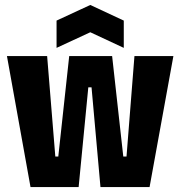

<svg xmlns="http://www.w3.org/2000/svg" viewBox="-20 -754 727 774"><path d="M103 0 8 -528H170L203 -123H215L259 -528H432L477 -123H490L522 -528H679L583 0H385L349 -402H336L297 0ZM208 -561V-671L344 -734L479 -671V-561L344 -624Z"/></svg>

Font: Bricolage Grotesque 48pt Condensed ExtraBold
Style: Regular
Weight: 800
Width: 3
Designer: Mathieu Triay
Foundry: Atelier Triay
Version: Version 1.001;gftools[0.9.33.dev8+g029e19f]